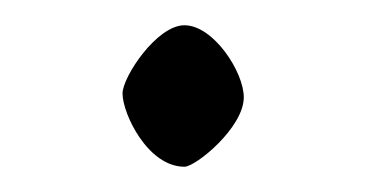

<svg xmlns="http://www.w3.org/2000/svg" viewBox="-20 -407 292 152"><path d="M77 -333C77 -317 97 -275 126 -275C135 -275 173 -306 173 -330C173 -350 149 -387 126 -387C104 -387 77 -346 77 -333Z"/></svg>

Font: OFL Sorts Mill Goudy
Style: Regular
Weight: 500
Version: Version 003.000